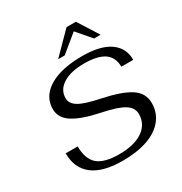

<svg xmlns="http://www.w3.org/2000/svg" viewBox="-209 -1079 1183 1245"><g transform="rotate(-30 382.0 -456.5)"><path d="M53 -217H143Q143 -123 191.5 -80.5Q240 -38 353 -38Q465 -38 528.5 -81.5Q592 -125 592 -201Q592 -248 545.5 -277.5Q499 -307 383 -331Q256 -357 190 -398Q124 -439 124 -507Q124 -570 164.5 -615.5Q205 -661 280 -685.5Q355 -710 458 -710Q596 -710 666 -661Q736 -612 736 -523H647Q645 -596 595.5 -629Q546 -662 447 -662Q347 -662 289 -625.5Q231 -589 231 -526Q231 -486 274.5 -459.5Q318 -433 430 -410Q569 -381 634.5 -338.5Q700 -296 700 -221Q700 -150 658 -97.5Q616 -45 537.5 -17.5Q459 10 352 10Q203 10 128 -48Q53 -106 53 -217ZM467 -923H537L634 -770H585L494 -876L365 -770H316Z"/></g></svg>

Font: Fahkwang
Style: Italic
Weight: 400
Italic angle: -10°
Version: Version 1.000; ttfautohint (v1.6)